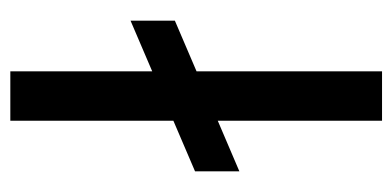

<svg xmlns="http://www.w3.org/2000/svg" viewBox="-214 -546 760 372"><g transform="rotate(90 166.0 -360.0)"><path d="M213.9 -720.2V-401.9L312 -443.8V-357.9L213.9 -315.9V0H118.2V-274.9L20 -232.9V-318.8L118.2 -360.8V-720.2Z"/></g></svg>

Font: Aldrich
Style: Regular
Weight: 400
Designer: Matthew Desmond
Foundry: Matthew Desmond
Version: Version 1.001 2011